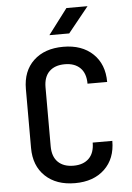

<svg xmlns="http://www.w3.org/2000/svg" viewBox="-62 -996 725 1052"><g transform="rotate(-5 300.0 -470.0)"><path d="M308 10Q205 10 144.5 -47.5Q84 -105 84 -203V-527Q84 -626 144.5 -683Q205 -740 308 -740Q410 -740 470.5 -682.5Q531 -625 531 -527H423Q423 -584 392.5 -614Q362 -644 308 -644Q253 -644 222.5 -614Q192 -584 192 -527V-203Q192 -146 222.5 -116Q253 -86 308 -86Q362 -86 392.5 -116Q423 -146 423 -203H531Q531 -105 470.5 -47.5Q410 10 308 10ZM238 -810 344 -950H460L347 -810Z"/></g></svg>

Font: JetBrains Mono NL SemiBold
Style: Regular
Weight: 600
Designer: Philipp Nurullin, Konstantin Bulenkov
Foundry: JetBrains
Version: Version 2.304; ttfautohint (v1.8.4.7-5d5b)